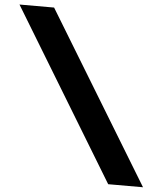

<svg xmlns="http://www.w3.org/2000/svg" viewBox="-69 -720 761 898"><g transform="rotate(5 311.0 -271.5)"><path d="M636 129H472.5L-14 -672H148.5Z"/></g></svg>

Font: Anek Latin Expanded
Style: Bold
Weight: 700
Width: 7
Designer: Yesha Goshar
Foundry: Ek Type
Version: Version 1.003